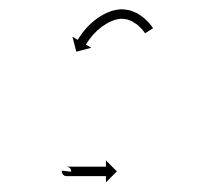

<svg xmlns="http://www.w3.org/2000/svg" viewBox="-20 -533 466 406"><path d="M130.5 -170.8C130.5 -167.8 130.4 -169.7 130.4 -169.9L110.6 -172.1C110.1 -168.2 112.9 -160.4 121.1 -160.5C121.1 -160.5 121.1 -160.5 121.1 -160.5C121.1 -160.5 121 -160.5 121 -160.5C121.9 -160.5 122.8 -160.5 123.7 -160.5L123.7 -160.5L123.7 -160.5C125 -160.6 126.4 -160.6 127.8 -160.6C129.6 -160.6 131.4 -160.6 133.1 -160.6C135.3 -160.6 137.4 -160.6 139.5 -160.6C141.9 -160.6 144.2 -160.6 146.6 -160.6C149.1 -160.6 151.6 -160.6 154.2 -160.6C156.8 -160.6 159.4 -160.6 162 -160.6C164.6 -160.6 167.2 -160.6 169.8 -160.6C172.4 -160.6 174.9 -160.6 177.4 -160.6C179.8 -160.6 182.2 -160.6 184.5 -160.6C186.6 -160.6 188.8 -160.6 190.9 -160.6C192.7 -160.6 194.5 -160.6 196.2 -160.6C197.6 -160.6 199 -160.6 200.4 -160.6C201.3 -160.6 202.2 -160.6 203.1 -160.6C203.4 -160.6 203.7 -160.6 204 -160.6L204 -147.4L227.2 -170.6L204 -193.8L204 -180.6C203.7 -180.6 203.4 -180.6 203.1 -180.6C202.2 -180.6 201.3 -180.6 200.4 -180.6C199 -180.6 197.6 -180.6 196.2 -180.6C194.5 -180.6 192.7 -180.6 190.9 -180.6C188.8 -180.6 186.6 -180.6 184.5 -180.6C182.2 -180.6 179.8 -180.6 177.4 -180.6C174.9 -180.6 172.4 -180.6 169.8 -180.6C167.2 -180.6 164.6 -180.6 162 -180.6C159.4 -180.6 156.8 -180.6 154.2 -180.6C151.6 -180.6 149.1 -180.6 146.6 -180.6C144.2 -180.6 141.8 -180.6 139.5 -180.6C137.3 -180.6 135.2 -180.6 133.1 -180.6C131.3 -180.6 129.5 -180.6 127.7 -180.6C126.3 -180.6 124.9 -180.5 123.6 -180.5L123.6 -180.5L123.6 -180.5C122.6 -180.5 121.7 -180.5 120.8 -180.5C120.8 -180.5 120.8 -180.5 120.8 -180.5C120.8 -180.5 120.8 -180.5 120.8 -180.5C119 -180.5 124.4 -180 125.9 -179.1C128.8 -177.2 130.5 -174.1 130.5 -170.8ZM285.8 -464.1C286.1 -463.6 286.5 -463.1 286.8 -462.6L303.6 -473.4C303.2 -474 302.8 -474.7 302.4 -475.3C302.4 -475.3 302.4 -475.3 302.3 -475.3C302.3 -475.4 302.3 -475.4 302.3 -475.4C301.1 -477.1 299.9 -478.7 298.6 -480.3C298.6 -480.3 298.6 -480.4 298.5 -480.4C298.5 -480.5 298.4 -480.5 298.4 -480.5C296.5 -483 294.4 -485.3 292.3 -487.6C292.3 -487.6 292.2 -487.7 292.1 -487.7C292.1 -487.8 292 -487.9 292 -487.9C289.1 -490.8 286.1 -493.5 283 -496.1C283 -496.1 282.9 -496.2 282.8 -496.3C282.7 -496.4 282.6 -496.4 282.6 -496.4C278.7 -499.4 274.7 -502.1 270.5 -504.6C270.5 -504.6 270.3 -504.7 270.2 -504.8C270 -504.9 269.8 -505 269.8 -505C264.9 -507.4 259.7 -509.5 254.4 -511.2C254.4 -511.2 254.2 -511.2 254 -511.3C253.7 -511.3 253.5 -511.4 253.5 -511.4C247.6 -512.7 241.6 -513.3 235.6 -513.4C235.6 -513.4 235.3 -513.4 235.1 -513.4C234.8 -513.4 234.5 -513.4 234.5 -513.4C228.4 -512.8 222.3 -511.6 216.4 -510C216.4 -510 216.3 -509.9 216.1 -509.9C215.9 -509.8 215.8 -509.8 215.8 -509.8C210.2 -507.8 204.7 -505.4 199.4 -502.7C199.4 -502.7 199.3 -502.7 199.2 -502.6C199.1 -502.6 199 -502.5 199 -502.5C194.1 -499.7 189.3 -496.7 184.6 -493.5C184.6 -493.5 184.5 -493.4 184.5 -493.3C184.4 -493.3 184.3 -493.2 184.3 -493.2C180.1 -490 176 -486.7 172.1 -483.2C172.1 -483.2 172 -483.1 172 -483.1C171.9 -483 171.8 -483 171.8 -483C168.4 -479.7 165.1 -476.4 162 -472.9C162 -472.9 161.9 -472.8 161.9 -472.8C161.8 -472.7 161.8 -472.7 161.8 -472.7C159.2 -469.7 156.6 -466.6 154.2 -463.5C154.2 -463.5 154.2 -463.4 154.1 -463.4C154.1 -463.3 154.1 -463.3 154.1 -463.3C152.3 -460.8 150.5 -458.3 148.8 -455.7C148.8 -455.7 148.8 -455.7 148.7 -455.7C148.7 -455.6 148.7 -455.6 148.7 -455.6C147.6 -453.9 146.6 -452.3 145.6 -450.6C145.6 -450.6 145.5 -450.6 145.5 -450.5C145.5 -450.5 145.5 -450.5 145.5 -450.5C145.2 -449.9 144.8 -449.3 144.5 -448.7L133.1 -455.4L141.4 -423.7L173.1 -432L161.7 -438.6C162.1 -439.2 162.4 -439.8 162.7 -440.3C162.7 -440.3 162.7 -440.3 162.7 -440.3C162.7 -440.3 162.7 -440.2 162.7 -440.2C163.6 -441.8 164.6 -443.3 165.5 -444.8C165.5 -444.8 165.5 -444.7 165.5 -444.7C165.4 -444.7 165.4 -444.6 165.4 -444.6C167 -446.9 168.6 -449.2 170.2 -451.4C170.2 -451.4 170.2 -451.4 170.1 -451.3C170.1 -451.3 170.1 -451.2 170.1 -451.2C172.3 -454.1 174.5 -456.9 176.9 -459.6C176.9 -459.6 176.8 -459.6 176.8 -459.5C176.7 -459.4 176.7 -459.4 176.7 -459.4C179.6 -462.5 182.6 -465.6 185.6 -468.5C185.6 -468.5 185.6 -468.4 185.5 -468.4C185.5 -468.3 185.4 -468.3 185.4 -468.3C188.9 -471.4 192.6 -474.4 196.4 -477.3C196.4 -477.3 196.3 -477.2 196.2 -477.2C196.1 -477.1 196 -477.1 196 -477.1C200.2 -479.9 204.5 -482.6 208.8 -485.1C208.8 -485.1 208.7 -485 208.6 -485C208.5 -484.9 208.4 -484.9 208.4 -484.9C213 -487.2 217.7 -489.2 222.5 -490.9C222.5 -490.9 222.4 -490.9 222.2 -490.8C222 -490.8 221.9 -490.7 221.9 -490.7C226.6 -492.1 231.5 -493 236.4 -493.5C236.4 -493.5 236.1 -493.5 235.8 -493.5C235.5 -493.5 235.3 -493.4 235.3 -493.4C240 -493.4 244.7 -492.8 249.3 -491.8C249.3 -491.8 249.1 -491.9 248.9 -492C248.7 -492 248.4 -492.1 248.4 -492.1C252.7 -490.7 256.9 -489.1 260.9 -487.1C260.9 -487.1 260.7 -487.2 260.6 -487.2C260.4 -487.3 260.3 -487.4 260.3 -487.4C263.8 -485.3 267.2 -483 270.5 -480.6C270.5 -480.6 270.4 -480.6 270.3 -480.7C270.2 -480.8 270.1 -480.9 270.1 -480.9C272.8 -478.6 275.4 -476.2 277.8 -473.7C277.8 -473.7 277.8 -473.8 277.7 -473.9C277.7 -473.9 277.6 -474 277.6 -474C279.4 -472 281.3 -470 283 -467.9C283 -467.9 282.9 -467.9 282.9 -468C282.8 -468 282.8 -468.1 282.8 -468.1C283.9 -466.7 284.9 -465.3 285.9 -463.9C285.9 -463.9 285.9 -464 285.8 -464C285.8 -464.1 285.8 -464.1 285.8 -464.1Z"/></svg>

Font: FRB American Cursive Just Arrows Extralight
Style: Italic
Weight: 200
Italic angle: -25°
Version: Version 2.0;Modular Font Editor K font №1